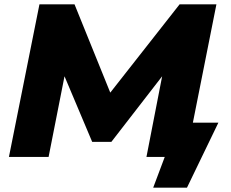

<svg xmlns="http://www.w3.org/2000/svg" viewBox="-20 -720 1058 881"><path d="M982 -157 838 141H683L736 0H652L724 -370L491 -69H403L276 -370L203 0H21L161 -700H322L486 -295L804 -700H973L865 -157Z"/></svg>

Font: Montserrat Alternates ExtraBold
Style: Italic
Weight: 800
Italic angle: -11.3°
Designer: Julieta Ulanovsky
Foundry: Julieta Ulanovsky
Version: Version 7.200